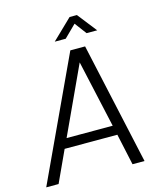

<svg xmlns="http://www.w3.org/2000/svg" viewBox="-127 -973 900 1066"><g transform="rotate(-15 322.5 -440.0)"><path d="M5 0 331 -700H416L570 0H501L462 -180H159L76 0ZM364 -622 185 -235H450ZM260 -769 375 -880H417L504 -769H443L392 -837L323 -769Z"/></g></svg>

Font: Kulim Park Light
Style: Italic
Weight: 300
Italic angle: -8°
Designer: Noponies / Dale Sattler
Foundry: Noponies
Version: Version 1.000; ttfautohint (v1.8.3)